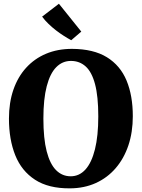

<svg xmlns="http://www.w3.org/2000/svg" viewBox="-20 -1020 776 1051"><path d="M363.5 11Q246 12 172 -36Q98 -84 63.5 -170.2Q29 -256.5 29 -370.5Q29 -458 53.2 -528.5Q77.5 -599 123 -649Q168.5 -699 232 -725.8Q295.5 -752.5 374 -752.5Q491.5 -752 565 -706.8Q638.5 -661.5 672.8 -579Q707 -496.5 707 -384Q707 -296.5 682.8 -224.2Q658.5 -152 613.2 -99.5Q568 -47 504.8 -18.2Q441.5 10.5 363.5 11ZM367 -55Q414 -55 447.8 -92.2Q481.5 -129.5 499.8 -202.8Q518 -276 518 -383Q518 -493 500.2 -559.5Q482.5 -626 449 -656.2Q415.5 -686.5 368.5 -686.5Q321.5 -686.5 287.8 -652.2Q254 -618 235.8 -548Q217.5 -478 217.5 -371Q217.5 -261.5 235.5 -191.8Q253.5 -122 287 -88.5Q320.5 -55 367 -55ZM369.5 -800Q351 -810 329.8 -823.5Q308.5 -837 287 -853.5Q265.5 -870 245.8 -889Q226 -908 210.5 -929L302.5 -999.5L425 -847L370 -800Z"/></svg>

Font: Merriweather Light 18pt Black
Style: Regular
Weight: 900
Version: Version 2.100